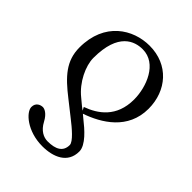

<svg xmlns="http://www.w3.org/2000/svg" viewBox="-195 -542 880 880"><g transform="rotate(45 245.0 -102.0)"><path d="M260 -2C349 -33 457 -97 457 -231C457 -348 379 -439 256 -439C150 -439 34 -369 34 -206C34 -119 83 -67 164 -4L235 52C271 80 319 120 319 142C319 185 287 202 235 202C209 202 180 188 160 150C141 114 119 106 109 106C95 106 71 114 71 143C71 176 135 235 234 235C304 235 371 208 371 132C371 90 316 43 278 13ZM232 -24 202 -49C147 -93 113 -166 113 -217C113 -380 194 -405 245 -405C338 -405 380 -295 380 -214C380 -100 308 -51 241 -27L249 -11Z"/></g></svg>

Font: Libertinus Serif
Style: Regular
Weight: 400
Designer: Philipp H. Poll, Khaled Hosny
Foundry: Caleb Maclennan
Version: Version 7.050;RELEASE